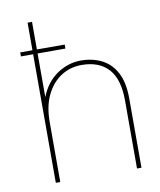

<svg xmlns="http://www.w3.org/2000/svg" viewBox="-82 -785 707 850"><g transform="rotate(-10 272.0 -360.0)"><path d="M45 -578V-596H245V-578ZM100 0V-720H120V-382Q146 -447 196 -480.5Q246 -514 303 -514Q355 -514 396.5 -493Q438 -472 461.5 -427.5Q485 -383 485 -311V0H465V-306Q465 -402 423 -448Q381 -494 303 -494Q251 -494 210 -467.5Q169 -441 144.5 -391Q120 -341 120 -269V0Z"/></g></svg>

Font: DM Sans 16pt Thin
Style: Regular
Weight: 250
Version: Version 4.004;gftools[0.9.30]